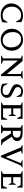

<svg xmlns="http://www.w3.org/2000/svg" viewBox="2176 -2786 621 5012"><g transform="rotate(90 2486.0 -280.5)"><path d="M367 10Q281 10 214 -26Q147 -62 108.5 -124.5Q70 -187 70 -266Q70 -332 95 -388Q120 -444 163 -485Q206 -526 262 -548.5Q318 -571 381 -571Q446 -571 483.5 -558.5Q521 -546 557 -529L560 -390H544L492 -485Q465 -505 438 -513Q411 -521 379 -521Q314 -521 263.5 -490Q213 -459 184 -405.5Q155 -352 155 -286Q155 -167 216.5 -103.5Q278 -40 381 -40Q414 -40 439 -45Q464 -50 487 -62L554 -165H570L562 -33Q525 -14 479.5 -2Q434 10 367 10Z M1017 10Q935 10 870.5 -27.5Q806 -65 769 -130.5Q732 -196 732 -280Q732 -364 769 -430Q806 -496 870.5 -533.5Q935 -571 1017 -571Q1100 -571 1164.5 -533.5Q1229 -496 1266.5 -430Q1304 -364 1304 -280Q1304 -196 1266.5 -130.5Q1229 -65 1164.5 -27.5Q1100 10 1017 10ZM1034 -40Q1120 -40 1169 -99Q1218 -158 1218 -255Q1218 -334 1191 -394Q1164 -454 1115.5 -487.5Q1067 -521 1004 -521Q918 -521 868 -463Q818 -405 818 -308Q818 -228 845.5 -167.5Q873 -107 921.5 -73.5Q970 -40 1034 -40Z M1434 0V-16L1505 -49V-512L1434 -544V-560H1574L1913 -149V-512L1828 -544V-560H2038V-544L1968 -512V4H1929L1560 -440V-52L1646 -16V0Z M2337 10Q2284 10 2245.5 -1Q2207 -12 2167 -31L2158 -166H2174L2221 -76Q2250 -54 2280.5 -45.5Q2311 -37 2343 -37Q2400 -37 2430.5 -60.5Q2461 -84 2461 -132Q2461 -168 2442 -187.5Q2423 -207 2386.5 -223.5Q2350 -240 2297 -265Q2234 -295 2206.5 -326Q2179 -357 2179 -412Q2179 -454 2204 -490Q2229 -526 2269.5 -548.5Q2310 -571 2359 -571Q2400 -571 2435 -560.5Q2470 -550 2504 -534L2511 -404H2495L2457 -486Q2433 -506 2411 -515Q2389 -524 2360 -524Q2310 -524 2281.5 -499Q2253 -474 2253 -433Q2253 -406 2266 -388Q2279 -370 2306.5 -354.5Q2334 -339 2378 -318Q2435 -291 2469 -268.5Q2503 -246 2518.5 -218Q2534 -190 2534 -147Q2534 -101 2508.5 -65.5Q2483 -30 2438.5 -10Q2394 10 2337 10Z M2654 0V-16L2725 -49V-511L2654 -544V-560H3081V-418H3065L3017 -510H2810V-315H2961L2991 -383H3007V-198H2991L2961 -265H2810V-50H3040L3090 -158H3106V0Z M3241 0V-16L3313 -49V-511L3241 -544V-560H3463Q3556 -560 3609.5 -522Q3663 -484 3663 -418Q3663 -369 3632.5 -334Q3602 -299 3548 -279L3703 -46L3769 -16V0H3627L3465 -255H3397V-50L3463 -16V0ZM3449 -510H3397V-305H3454Q3508 -305 3540.5 -332.5Q3573 -360 3573 -408Q3573 -459 3540.5 -484.5Q3508 -510 3449 -510Z M4044 5 3826 -518 3769 -544V-560H3990V-544L3920 -516V-513L4077 -126H4082L4238 -513V-516L4165 -544V-560H4350V-544L4300 -517L4080 5Z M4450 0V-16L4521 -49V-511L4450 -544V-560H4877V-418H4861L4813 -510H4606V-315H4757L4787 -383H4803V-198H4787L4757 -265H4606V-50H4836L4886 -158H4902V0Z"/></g></svg>

Font: Spectral SC
Style: Regular
Weight: 400
Designer: Jean-Baptiste Levee
Foundry: Production Type
Version: Version 2.001